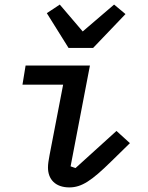

<svg xmlns="http://www.w3.org/2000/svg" viewBox="-20 -800 640 832"><path d="M280.5 12.1C333.8 12.1 377.1 -17 462 -100.5L543 -179.7L484.7 -232.6L307.2 -71.7L285.9 -79.2L369.7 -516H90.9L77.4 -433.2H253.6L194.6 -127.1C190.7 -105.5 187.9 -89.8 187.9 -74.2C187.9 -23.1 219.8 12.1 280.5 12.1ZM182.9 -742.9 277 -592.3H383.5L523.8 -739L474.4 -780.2L338.4 -663.7L239 -780.2Z"/></svg>

Font: Margiela Mono Italic Medium It
Style: Regular
Weight: 500
Designer: Mike Abbink, Paul van der Laan, Pieter van Rosmalen
Foundry: Bold Monday
Version: Version 2.003 2021